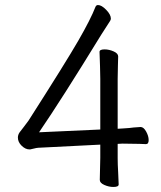

<svg xmlns="http://www.w3.org/2000/svg" viewBox="-20 -716 640 762"><path d="M449 -31Q451 7 451 16Q451 26 430 26Q412 26 394 18Q376 10 376 -2L378 -90V-142L141 -130Q125 -130 104 -124Q102 -123 97 -123Q81 -123 66 -137.5Q51 -152 51 -170Q51 -181 58 -191L75 -213Q90 -233 93 -237Q242 -470 291 -555Q340 -640 359 -689Q362 -696 369 -696Q383 -696 401.5 -677Q420 -658 420 -642Q420 -638 417 -633L381 -577Q224 -321 135 -191L378 -202V-403L377 -452L375 -510Q375 -520 395 -520Q413 -520 431 -512Q449 -504 449 -492Q449 -471 448 -456L447 -403V-205L465 -206Q499 -208 510 -210L538 -212Q550 -212 560 -194Q570 -176 570 -160Q570 -144 559 -144Q545 -144 534 -145L466 -146L447 -145V-88Q447 -65 449 -31Z"/></svg>

Font: Fusion Kai T
Style: Regular
Weight: 400
Designer: Fontworks Inc.
Version: Version 24.134;May 13, 2024